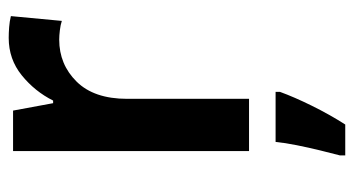

<svg xmlns="http://www.w3.org/2000/svg" viewBox="-206 -386 813 441"><g transform="rotate(-90 200.5 -165.5)"><path d="M334 -552Q345 -552 358.5 -551Q372 -550 384 -547L373 -430Q364 -433 351.5 -434.5Q339 -436 330 -436Q273 -436 233.5 -396Q194 -356 194 -280V0H74V-542H167L184 -450H190Q211 -492 248 -522Q285 -552 334 -552ZM210 71Q198 104 178 144.5Q158 185 135 221H64V209Q69 190 75.5 163.5Q82 137 87.5 109.5Q93 82 95 61H210Z"/></g></svg>

Font: Noto Sans Telugu SemiCondensed SemiBold
Style: Regular
Weight: 600
Width: 4
Designer: Jelle Bosma - Monotype Design Team
Foundry: Monotype Imaging Inc.
Version: Version 2.005; ttfautohint (v1.8.4.7-5d5b)